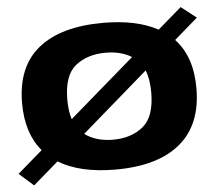

<svg xmlns="http://www.w3.org/2000/svg" viewBox="-56 -689 901 785"><g transform="rotate(-5 395.0 -297.0)"><path d="M-6.5 -12 96 -100.5Q33 -174.5 33 -298Q33 -447.5 125.2 -522.2Q217.5 -597 391 -597Q529 -597 615.5 -549.5L713 -633.5L775.5 -585L679 -501.5Q748.5 -428 748.5 -298Q748.5 -148.5 656.5 -71.8Q564.5 5 391 5Q245 5 156.5 -49L53 40.5ZM391 -117.5Q466 -117.5 514.5 -157.2Q563 -197 563 -296.5Q563 -351.5 548 -388L275 -151.5Q321.5 -117.5 391 -117.5ZM229.5 -216 497.5 -447.5Q453.5 -474.5 391 -474.5Q316 -474.5 267.2 -435.5Q218.5 -396.5 218.5 -296.5Q218.5 -249.5 229.5 -216Z"/></g></svg>

Font: Anybody ExtraExpanded Regular
Style: Bold
Weight: 700
Width: 8
Designer: Tyler Finck
Foundry: Etcetera Type Company
Version: Version 1.010; ttfautohint (v1.8.3) -l 8 -r 50 -G 200 -x 14 